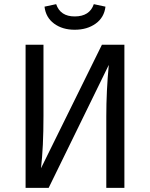

<svg xmlns="http://www.w3.org/2000/svg" viewBox="-20 -903 721 923"><path d="M339 -760Q280 -760 240 -789.5Q200 -819 194 -871L250 -883Q270 -824 339 -824Q411 -824 431 -883L487 -871Q481 -819 440 -789.5Q399 -760 339 -760ZM578 -688V0H491V-343Q491 -466 503 -591L214 0H103V-688H189V-345Q189 -195 177 -94L470 -688Z"/></svg>

Font: FiraGO Book
Style: Regular
Weight: 350
Designer: bBox Type
Foundry: bBox Type GmbH
Version: Version 1.001;PS 001.001;hotconv 1.0.88;makeotf.lib2.5.64775